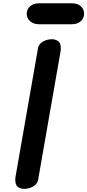

<svg xmlns="http://www.w3.org/2000/svg" viewBox="-20 -1168 544 1196"><path d="M219.5 -60Q217.5 -29.5 195.8 -12.8Q174 4 142.5 8Q116 11.5 94.2 -1.5Q72.5 -14.5 75.5 -60L214.5 -855Q216.5 -886 238.2 -902.8Q260 -919.5 291.5 -923Q318 -926.5 339.8 -913.5Q361.5 -900.5 358.5 -855ZM223.5 -1017Q188.5 -1017 167.5 -1036Q146.5 -1055 146.5 -1082.5Q146.5 -1110.5 167.5 -1129Q188.5 -1147.5 223.5 -1147.5H428Q463.5 -1147.5 483.8 -1129Q504 -1110.5 504 -1082.5Q504 -1056 483.8 -1036.5Q463.5 -1017 428 -1017Z"/></svg>

Font: Edu AU VIC WA NT Pre
Style: Bold
Weight: 700
Designer: Tina and Corey Anderson, Eben Sorkin, Mirko Velimirovic
Foundry: Google for Education
Version: Version 1.001